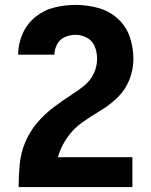

<svg xmlns="http://www.w3.org/2000/svg" viewBox="-20 -763 616 783"><path d="M56 0H520V-122H216Q228 -164 253.5 -201Q279 -238 315 -263.5Q351 -289 389 -311.5Q427 -334 459 -365Q491 -396 507.5 -437.5Q524 -479 524 -523Q524 -569 509 -613Q494 -657 459 -688Q424 -719 379 -731Q334 -743 288 -743Q245 -743 202 -732.5Q159 -722 124.5 -694Q90 -666 72 -625Q54 -584 54 -540H202Q202 -562 213 -582.5Q224 -603 245 -612Q266 -621 288 -621Q313 -621 335.5 -608.5Q358 -596 367 -572Q376 -548 376 -523Q376 -492 362.5 -463.5Q349 -435 325 -415Q301 -395 275 -379L274 -378Q235 -353 198 -325Q161 -297 131 -261.5Q101 -226 83 -183Q65 -140 60.5 -93.5Q56 -47 56 -1Z"/></svg>

Font: Iosevka Sparkle Heavy
Style: Regular
Weight: 900
Designer: Belleve Invis
Foundry: Belleve Invis
Version: Version 4.5.0; ttfautohint (v1.8.3)